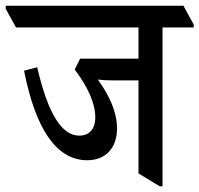

<svg xmlns="http://www.w3.org/2000/svg" viewBox="-62 -644 697 671"><path d="M243 -84C307 -84 347 -127 347 -195C347 -252 321 -309 280 -366C294 -364 312 -363 334 -363H422V-38L496 7H506V-548H615V-558L579 -624H-42V-613L-6 -548H422V-439H218L199 -401C243 -343 271 -285 271 -234C271 -193 250 -170 215 -170C158 -170 108 -236 68 -409L22 -397C62 -195 134 -84 243 -84Z"/></svg>

Font: Noto Serif Devanagari Condensed Medium
Style: Regular
Weight: 500
Width: 3
Designer: Universal Thirst, Indian Type Foundry and the Monotype Design Team
Foundry: Monotype Imaging Inc.
Version: Version 2.004